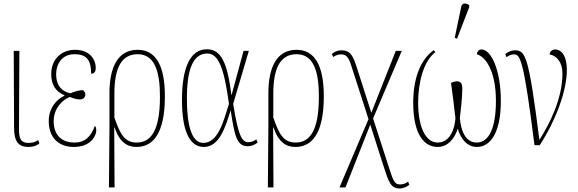

<svg xmlns="http://www.w3.org/2000/svg" viewBox="-20 -825 3284 1091"><path d="M142 10C168 10 190 3 204 -11L197 -29C177 -15 159 -13 142 -13C91 -13 88 -48 88 -96L90 -536H58L60 -99C60 -19 86 10 142 10Z M399 10C499 10 527 -57 527 -83C527 -99 523 -106 519 -110C496 -47 462 -15 403 -15C335 -15 285 -53 285 -136C285 -213 339 -260 377 -274C400 -265 416 -260 434 -260C455 -260 465 -274 465 -288C465 -301 457 -308 451 -313C432 -313 400 -304 380 -295C344 -302 299 -327 299 -404C299 -459 330 -517 404 -517C473 -517 498 -482 498 -406C515 -406 524 -418 524 -438C524 -494 484 -542 406 -542C332 -542 271 -491 271 -404C271 -343 297 -304 346 -284V-281C300 -260 257 -210 257 -137C257 -40 316 10 399 10Z M599 240H631L629 -101H631C659 -17 703 10 755 10C847 10 917 -62 917 -278C917 -455 864 -542 762 -542C649 -542 602 -442 602 -295V-104ZM757 -15C688 -15 663 -62 630 -157V-293C630 -429 665 -517 762 -517C859 -517 889 -419 889 -276C889 -78 835 -15 757 -15Z M1138 10C1225 10 1260 -98 1290 -197H1291C1313 -51 1326 6 1388 6C1407 6 1426 -1 1444 -15L1437 -33C1422 -24 1410 -17 1392 -17C1357 -17 1335 -45 1305 -235L1394 -536H1364L1296 -285H1295C1272 -466 1238 -545 1156 -545C1060 -545 1014 -439 1014 -257C1014 -58 1069 10 1138 10ZM1135 -13C1068 -13 1042 -115 1042 -266C1042 -429 1076 -521 1158 -521C1222 -521 1254 -435 1281 -235C1251 -140 1221 -13 1135 -13Z M1502 240H1534L1532 -101H1534C1562 -17 1606 10 1658 10C1750 10 1820 -62 1820 -278C1820 -455 1767 -542 1665 -542C1552 -542 1505 -442 1505 -295V-104ZM1660 -15C1591 -15 1566 -62 1533 -157V-293C1533 -429 1568 -517 1665 -517C1762 -517 1792 -419 1792 -276C1792 -78 1738 -15 1660 -15Z M1909 240H1943L2084 -117L2159 118C2189 210 2200 246 2252 246C2273 246 2294 235 2306 225L2299 207C2287 216 2273 223 2254 223C2219 223 2214 200 2184 108L2100 -152L2263 -536H2229L2090 -184L2010 -434C1987 -505 1974 -539 1920 -539C1897 -539 1880 -531 1866 -518L1873 -501C1887 -511 1903 -516 1918 -516C1959 -516 1967 -480 1984 -427L2074 -148Z M2577 -605 2646 -784V-796C2629 -808 2606 -811 2601 -787L2564 -611ZM2467 10C2529 10 2566 -45 2581 -94C2595 -46 2628 10 2690 10C2765 10 2826 -68 2826 -252C2826 -426 2771 -544 2716 -544C2701 -544 2691 -533 2690 -516C2739 -504 2798 -421 2798 -252C2798 -104 2761 -15 2689 -15C2621 -15 2599 -89 2593 -153C2597 -183 2607 -275 2607 -321C2607 -343 2603 -363 2576 -363C2564 -363 2551 -358 2543 -354C2553 -284 2560 -218 2568 -153C2563 -89 2536 -15 2467 -15C2399 -15 2356 -102 2356 -242C2356 -348 2383 -474 2454 -529L2444 -540C2363 -480 2328 -369 2328 -242C2328 -58 2392 10 2467 10Z M3017 0H3047C3138 -141 3201 -307 3201 -429C3201 -507 3171 -544 3134 -544C3118 -544 3105 -533 3103 -516C3143 -508 3176 -472 3176 -408C3176 -264 3103 -121 3045 -30C2984 -510 2966 -539 2906 -539C2885 -539 2865 -529 2851 -518L2858 -500C2877 -514 2893 -516 2901 -516C2936 -516 2956 -487 3017 0Z"/></svg>

Font: Noto Serif ExtraCondensed Thin
Style: Regular
Weight: 100
Width: 2
Designer: Monotype Design Team
Foundry: Monotype Imaging Inc.
Version: Version 2.013